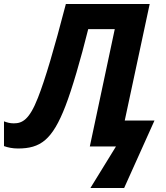

<svg xmlns="http://www.w3.org/2000/svg" viewBox="-50 -734 830 962"><path d="M403 208H572L724 -130H575L700 -714H280C221 -487 176 -335 140 -244C97 -134 62 -116 19 -116C0 -116 -14 -120 -30 -126V-2C-11 5 13 10 40 10C152 10 212 -32 278 -203C311 -288 354 -435 392 -588H525L400 0H531Z"/></svg>

Font: Noto Sans
Style: Bold Italic
Weight: 700
Italic angle: -12°
Designer: Monotype Design Team
Foundry: Monotype Imaging Inc.
Version: Version 2.013